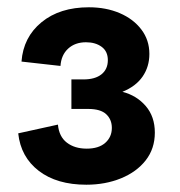

<svg xmlns="http://www.w3.org/2000/svg" viewBox="-20 -816 493 527"><path d="M217 -309Q136 -309 86.5 -347Q37 -385 30 -450L139 -474Q142 -441 163.5 -424.5Q185 -408 218 -408Q251 -408 269 -424Q287 -440 287 -465Q287 -488 271.5 -502.5Q256 -517 222 -517H176V-598H209Q241 -598 258.5 -612Q276 -626 276 -651Q276 -675 259 -687.5Q242 -700 216 -700Q186 -700 167 -682.5Q148 -665 146 -635L39 -647Q44 -714 94 -755Q144 -796 224 -796Q271 -796 308.5 -780Q346 -764 368 -735Q390 -706 390 -668Q390 -633 371.5 -606Q353 -579 316 -564Q355 -554 380 -525Q405 -496 405 -452Q405 -408 380 -376Q355 -344 312 -326.5Q269 -309 217 -309Z"/></svg>

Font: BDO Grotesk ExtraBold
Style: Regular
Weight: 800
Designer: Deni Anggara
Foundry: Lokal Container
Version: Version 2.000